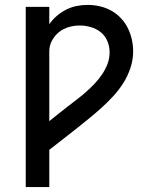

<svg xmlns="http://www.w3.org/2000/svg" viewBox="-20 -763 640 783"><path d="M85 0V-735H181V-664Q194 -683 211.5 -698Q229 -713 249.5 -723.5Q270 -734 292.5 -738.5Q315 -743 338 -743Q362 -743 386.5 -737.5Q411 -732 433 -720Q455 -708 472.5 -689.5Q490 -671 501 -649Q512 -627 517.5 -602.5Q523 -578 523 -553Q523 -519 512 -486Q501 -453 483 -424.5Q465 -396 442 -371Q419 -346 393.5 -323Q368 -300 341.5 -278.5Q315 -257 288.5 -236Q262 -215 235 -194Q208 -173 181 -152V0ZM181 -269Q200 -284 218.5 -299Q237 -314 256.5 -329Q276 -344 295 -358.5Q314 -373 332 -389Q350 -405 366.5 -422.5Q383 -440 396.5 -460Q410 -480 418.5 -502.5Q427 -525 427 -550Q427 -573 418 -595Q409 -617 391 -631.5Q373 -646 350.5 -652.5Q328 -659 305 -659Q282 -659 260 -652.5Q238 -646 220.5 -632Q203 -618 192 -597.5Q181 -577 181 -554Z"/></svg>

Font: Iosevka Fixed Medium Extended
Style: Regular
Weight: 500
Width: 7
Monospace: yes
Designer: Belleve Invis
Foundry: Belleve Invis
Version: Version 24.1.1; ttfautohint (v1.8.4)